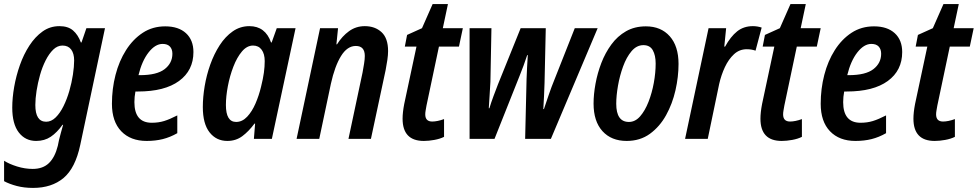

<svg xmlns="http://www.w3.org/2000/svg" viewBox="-32 -680 4787 940"><path d="M130 240Q86 240 50 230.5Q14 221 -12 207V107Q13 123 51.5 135Q90 147 128 147Q178 147 207.5 118.5Q237 90 251 34L257 5Q261 -9 266 -29.5Q271 -50 277 -69H274Q247 -31 216.5 -10.5Q186 10 145 10Q92 10 60 -31.5Q28 -73 28 -153Q28 -201 37.5 -255Q47 -309 65.5 -361.5Q84 -414 112 -457Q140 -500 176.5 -526Q213 -552 259 -552Q301 -552 325.5 -531Q350 -510 364 -472H367L391 -542H482L361 29Q337 143 279 191.5Q221 240 130 240ZM194 -84Q219 -84 240.5 -105Q262 -126 279 -160.5Q296 -195 307.5 -235Q319 -275 325 -314.5Q331 -354 331 -384Q331 -418 316.5 -437.5Q302 -457 274 -457Q249 -457 228.5 -437Q208 -417 191.5 -384.5Q175 -352 164 -313Q153 -274 147 -235.5Q141 -197 141 -166Q141 -84 194 -84Z M686 10Q607 10 561.5 -37.5Q516 -85 516 -172Q516 -245 533.5 -313Q551 -381 585 -434.5Q619 -488 667 -519.5Q715 -551 777 -551Q842 -551 878.5 -517.5Q915 -484 915 -425Q915 -335 844.5 -283.5Q774 -232 643 -232H631Q626 -206 626 -180Q626 -79 711 -79Q744 -79 771.5 -87.5Q799 -96 836 -115V-28Q801 -8 765 1Q729 10 686 10ZM653 -312Q736 -312 774 -341.5Q812 -371 812 -417Q812 -439 800 -452Q788 -465 764 -465Q728 -465 695.5 -423.5Q663 -382 646 -312Z M1081 10Q1027 10 994 -32Q961 -74 961 -156Q961 -204 970 -258Q979 -312 997.5 -364Q1016 -416 1043.5 -458.5Q1071 -501 1107.5 -526.5Q1144 -552 1189 -552Q1267 -552 1295 -472H1298L1323 -542H1415L1299 0H1211L1217 -75H1214Q1186 -37 1154.5 -13.5Q1123 10 1081 10ZM1124 -83Q1154 -83 1178 -108.5Q1202 -134 1219 -173.5Q1236 -213 1246 -255Q1256 -295 1260 -324.5Q1264 -354 1264 -381Q1264 -416 1249 -436.5Q1234 -457 1207 -457Q1177 -457 1152.5 -428Q1128 -399 1110.5 -353.5Q1093 -308 1083.5 -258Q1074 -208 1074 -166Q1074 -83 1124 -83Z M1420 0 1535 -542H1623L1615 -463H1618Q1643 -503 1677 -527.5Q1711 -552 1754 -552Q1804 -552 1836 -522.5Q1868 -493 1868 -430Q1868 -411 1864.5 -387Q1861 -363 1856 -337L1784 0H1674L1743 -325Q1747 -347 1750.5 -368.5Q1754 -390 1754 -406Q1754 -455 1710 -455Q1668 -455 1637.5 -405.5Q1607 -356 1588 -270L1531 0Z M2043 10Q1939 10 1939 -99Q1939 -129 1947 -171L2007 -452H1950L1961 -509L2034 -542L2086 -660H2161L2136 -542H2234L2215 -452H2117L2056 -163Q2054 -151 2052 -140Q2050 -129 2050 -120Q2050 -85 2084 -85Q2096 -85 2111 -88Q2126 -91 2142 -97V-10Q2122 0 2094.5 5Q2067 10 2043 10Z M2267 0V-542H2374L2369 -280Q2367 -245 2365 -212.5Q2363 -180 2361 -150H2364Q2372 -177 2384.5 -210.5Q2397 -244 2406 -267L2517 -542H2640L2634 -274Q2633 -244 2631.5 -210.5Q2630 -177 2628 -146H2631Q2642 -179 2655 -217Q2668 -255 2682 -289L2782 -542H2894L2665 0H2539L2546 -294Q2547 -321 2548.5 -351Q2550 -381 2552 -410H2549Q2532 -358 2512 -309L2389 0Z M3036 10Q2961 10 2917.5 -38Q2874 -86 2874 -173Q2874 -218 2883.5 -270Q2893 -322 2912 -371.5Q2931 -421 2961 -462Q2991 -503 3033 -527Q3075 -551 3130 -551Q3204 -551 3247 -502.5Q3290 -454 3290 -367Q3290 -304 3275 -238Q3260 -172 3229 -116Q3198 -60 3150 -25Q3102 10 3036 10ZM3047 -83Q3078 -83 3102 -110.5Q3126 -138 3143 -181.5Q3160 -225 3169 -274.5Q3178 -324 3178 -369Q3178 -409 3164 -434Q3150 -459 3118 -459Q3085 -459 3060 -429.5Q3035 -400 3018.5 -354.5Q3002 -309 2993.5 -260Q2985 -211 2985 -172Q2985 -83 3047 -83Z M3322 0 3437 -542H3523L3514 -452H3518Q3545 -501 3577 -526.5Q3609 -552 3654 -552Q3676 -552 3697 -545L3667 -432Q3647 -439 3624 -439Q3588 -439 3561.5 -414.5Q3535 -390 3517 -351.5Q3499 -313 3489 -269L3433 0Z M3795 10Q3691 10 3691 -99Q3691 -129 3699 -171L3759 -452H3702L3713 -509L3786 -542L3838 -660H3913L3888 -542H3986L3967 -452H3869L3808 -163Q3806 -151 3804 -140Q3802 -129 3802 -120Q3802 -85 3836 -85Q3848 -85 3863 -88Q3878 -91 3894 -97V-10Q3874 0 3846.5 5Q3819 10 3795 10Z M4156 10Q4077 10 4031.5 -37.5Q3986 -85 3986 -172Q3986 -245 4003.5 -313Q4021 -381 4055 -434.5Q4089 -488 4137 -519.5Q4185 -551 4247 -551Q4312 -551 4348.5 -517.5Q4385 -484 4385 -425Q4385 -335 4314.5 -283.5Q4244 -232 4113 -232H4101Q4096 -206 4096 -180Q4096 -79 4181 -79Q4214 -79 4241.5 -87.5Q4269 -96 4306 -115V-28Q4271 -8 4235 1Q4199 10 4156 10ZM4123 -312Q4206 -312 4244 -341.5Q4282 -371 4282 -417Q4282 -439 4270 -452Q4258 -465 4234 -465Q4198 -465 4165.5 -423.5Q4133 -382 4116 -312Z M4544 10Q4440 10 4440 -99Q4440 -129 4448 -171L4508 -452H4451L4462 -509L4535 -542L4587 -660H4662L4637 -542H4735L4716 -452H4618L4557 -163Q4555 -151 4553 -140Q4551 -129 4551 -120Q4551 -85 4585 -85Q4597 -85 4612 -88Q4627 -91 4643 -97V-10Q4623 0 4595.5 5Q4568 10 4544 10Z"/></svg>

Font: Noto Sans Condensed SemiBold
Style: Italic
Weight: 600
Width: 3
Italic angle: -12°
Designer: Monotype Design Team
Foundry: Monotype Imaging Inc.
Version: Version 2.013; ttfautohint (v1.8.4.7-5d5b)